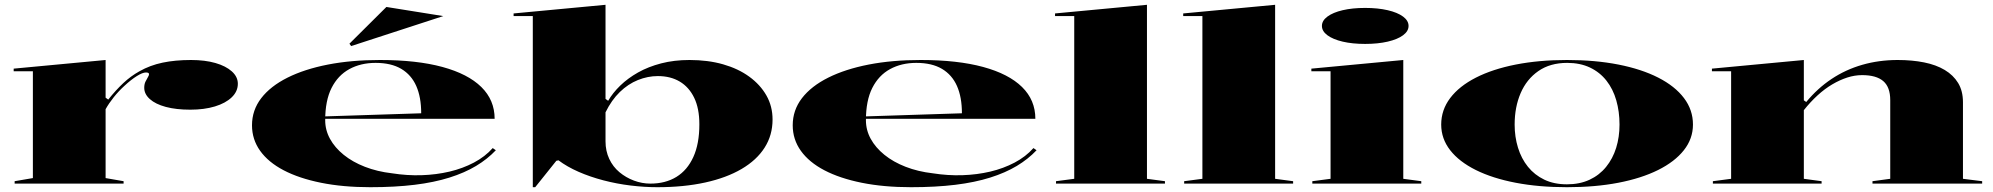

<svg xmlns="http://www.w3.org/2000/svg" viewBox="-20 -765 8306 800"><path d="M41 0V-10L117 -23V-468H37V-479L420 -515V-358L431 -350Q463 -390 494 -419Q525 -448 561 -468Q605 -493 657.5 -504Q710 -515 776 -515Q834 -515 877.5 -502.5Q921 -490 946 -467.5Q971 -445 971 -416Q971 -384 945.5 -359.5Q920 -335 875.5 -321.5Q831 -308 773 -308Q714 -308 671 -319.5Q628 -331 604.5 -352Q581 -373 581 -399Q581 -414 586 -424.5Q591 -435 596 -443Q601 -451 601 -456Q601 -463 588 -463Q574 -463 550 -448Q526 -433 498 -407Q474 -385 454 -360Q434 -335 420 -310V-23L495 -10V0Z M1563 -515Q1717 -515 1823.5 -486Q1930 -457 1985.5 -402.5Q2041 -348 2041 -270H1333V-280L1735 -293Q1735 -360 1714.5 -406.5Q1694 -453 1652 -478Q1610 -503 1545 -503Q1483 -503 1435.5 -477Q1388 -451 1361.5 -398.5Q1335 -346 1335 -264Q1335 -223 1355 -186.5Q1375 -150 1412 -120Q1449 -90 1500.5 -70Q1552 -50 1613 -43Q1676 -33 1737 -35Q1798 -37 1853 -50Q1908 -63 1954.5 -87.5Q2001 -112 2033 -148L2046 -139Q2011 -102 1963.5 -73.5Q1916 -45 1852.5 -25Q1789 -5 1707.5 5Q1626 15 1523 15Q1409 15 1317.5 -3.5Q1226 -22 1162 -55.5Q1098 -89 1064 -136.5Q1030 -184 1030 -243Q1030 -306 1068.5 -356Q1107 -406 1178 -441.5Q1249 -477 1346.5 -496Q1444 -515 1563 -515ZM1443 -573 1436 -583 1590 -736 1827 -698Z M2200 15V-698H2120V-709L2503 -745V-353L2514 -345Q2533 -378 2564.5 -408.5Q2596 -439 2638.5 -463Q2681 -487 2735 -501Q2789 -515 2853 -515Q2930 -515 2993 -497Q3056 -479 3102 -445.5Q3148 -412 3173.5 -367Q3199 -322 3199 -267Q3199 -202 3166 -150Q3133 -98 3070 -61Q3007 -24 2918 -4.5Q2829 15 2719 15Q2665 15 2607.5 8Q2550 1 2494.5 -13.5Q2439 -28 2391 -49Q2343 -70 2307 -97L2298 -95L2210 15ZM2690 0Q2753 0 2798.5 -28Q2844 -56 2869 -111Q2894 -166 2894 -247Q2894 -313 2872.5 -357.5Q2851 -402 2812.5 -425Q2774 -448 2721 -448Q2679 -448 2638 -431.5Q2597 -415 2562.5 -381.5Q2528 -348 2503 -297V-176Q2503 -136 2518.5 -103Q2534 -70 2561 -47.5Q2588 -25 2621.5 -12.5Q2655 0 2690 0Z M3816 -515Q3970 -515 4076.5 -486Q4183 -457 4238.5 -402.5Q4294 -348 4294 -270H3586V-280L3988 -293Q3988 -360 3967.5 -406.5Q3947 -453 3905 -478Q3863 -503 3798 -503Q3736 -503 3688.5 -477Q3641 -451 3614.5 -398.5Q3588 -346 3588 -264Q3588 -223 3608 -186.5Q3628 -150 3665 -120Q3702 -90 3753.5 -70Q3805 -50 3866 -43Q3929 -33 3990 -35Q4051 -37 4106 -50Q4161 -63 4207.5 -87.5Q4254 -112 4286 -148L4299 -139Q4264 -102 4216.5 -73.5Q4169 -45 4105.5 -25Q4042 -5 3960.5 5Q3879 15 3776 15Q3662 15 3570.5 -3.5Q3479 -22 3415 -55.5Q3351 -89 3317 -136.5Q3283 -184 3283 -243Q3283 -306 3321.5 -356Q3360 -406 3431 -441.5Q3502 -477 3599.5 -496Q3697 -515 3816 -515Z M4759 -20 4834 -10V0H4380V-10L4456 -20V-698H4376V-709L4759 -745Z M5293 -20 5368 -10V0H4914V-10L4990 -20V-698H4910V-709L5293 -745Z M5668 -582Q5615 -582 5574.5 -591.5Q5534 -601 5511 -618Q5488 -635 5488 -657Q5488 -679 5511 -696Q5534 -713 5574.5 -722.5Q5615 -732 5668 -732Q5721 -732 5762 -722.5Q5803 -713 5826 -696Q5849 -679 5849 -657Q5849 -635 5826 -618Q5803 -601 5762 -591.5Q5721 -582 5668 -582ZM5448 0V-10L5524 -20V-468H5444V-479L5827 -515V-20L5902 -10V0Z M6509 -515Q6627 -515 6723.5 -496Q6820 -477 6889.5 -441.5Q6959 -406 6996.5 -356.5Q7034 -307 7034 -246Q7034 -187 6996 -139Q6958 -91 6888.5 -56.5Q6819 -22 6723 -3.5Q6627 15 6509 15Q6392 15 6295.5 -3.5Q6199 -22 6129.5 -56.5Q6060 -91 6022.5 -139Q5985 -187 5985 -246Q5985 -307 6022.5 -356.5Q6060 -406 6129.5 -441.5Q6199 -477 6295.5 -496Q6392 -515 6509 -515ZM6510 -503Q6439 -503 6390 -469Q6341 -435 6316 -377Q6291 -319 6291 -246Q6291 -195 6305 -149.5Q6319 -104 6346.5 -70Q6374 -36 6414.5 -16.5Q6455 3 6509 3Q6562 3 6603 -16Q6644 -35 6672 -69.5Q6700 -104 6714 -149Q6728 -194 6728 -246Q6728 -300 6714.5 -347Q6701 -394 6673.5 -429Q6646 -464 6605 -483.5Q6564 -503 6510 -503Z M8239 -10V0H7782V-10L7856 -20V-348Q7856 -402 7827 -427Q7798 -452 7739 -452Q7708 -452 7677 -442Q7646 -432 7614.5 -413.5Q7583 -395 7553 -367.5Q7523 -340 7496 -306V-20L7570 -10V0H7117V-10L7193 -20V-468H7113V-479L7496 -515V-347L7506 -340Q7553 -397 7611.5 -436Q7670 -475 7739.5 -495Q7809 -515 7887 -515Q7947 -515 7997 -505Q8047 -495 8083 -473.5Q8119 -452 8139 -419Q8159 -386 8159 -339V-20Z"/></svg>

Font: Kalnia Expanded Medium
Style: Regular
Weight: 500
Width: 7
Designer: Frida Medrano
Foundry: Frida Medrano
Version: Version 1.105